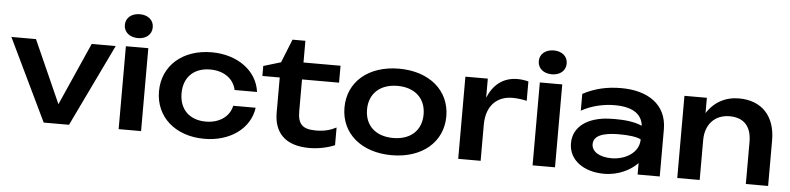

<svg xmlns="http://www.w3.org/2000/svg" viewBox="-47 -1054 5437 1322"><g transform="rotate(5 2671.5 -393.0)"><path d="M176 -568H6L279 0H454L727 -568H561L369 -135Z M797 0H952V-573H797ZM874 -636C931 -636 970 -669 970 -719C970 -768 931 -801 874 -801C817 -801 777 -768 777 -719C777 -669 817 -636 874 -636Z M1569 -229C1553 -153 1483 -104 1390 -104C1279 -104 1207 -171 1207 -284C1207 -397 1279 -464 1390 -464C1482 -464 1552 -417 1569 -338H1724C1705 -484 1568 -583 1390 -583C1189 -583 1051 -461 1051 -284C1051 -107 1189 15 1390 15C1568 15 1705 -84 1724 -229Z M1871 -451V-209C1871 -75 1943 15 2117 15C2185 15 2254 -3 2291 -20V-142C2251 -121 2209 -109 2151 -109C2060 -109 2025 -140 2025 -231V-451H2281V-568H2025V-718H1936L1871 -556L1751 -520V-451Z M2685 15C2895 15 3037 -106 3037 -284C3037 -462 2895 -583 2685 -583C2474 -583 2333 -462 2333 -284C2333 -106 2474 15 2685 15ZM2685 -104C2564 -104 2489 -173 2489 -284C2489 -394 2564 -464 2685 -464C2805 -464 2880 -394 2880 -284C2880 -173 2805 -104 2685 -104Z M3579 -573C3557 -579 3529 -583 3504 -583C3401 -583 3335 -524 3299 -436V-568H3144V0H3299V-249C3299 -385 3377 -451 3480 -451C3509 -451 3546 -447 3579 -439Z M3658 0H3813V-573H3658ZM3735 -636C3792 -636 3831 -669 3831 -719C3831 -768 3792 -801 3735 -801C3678 -801 3638 -768 3638 -719C3638 -669 3678 -636 3735 -636Z M4384 0H4537V-325C4537 -501 4400 -583 4221 -583C4123 -583 4039 -564 3956 -520V-404C4027 -444 4111 -462 4186 -462C4311 -462 4375 -416 4383 -337C4327 -362 4256 -367 4196 -367C4182 -367 4168 -367 4153 -366C4013 -359 3908 -294 3908 -175C3908 -58 4013 15 4153 15C4255 15 4336 -30 4384 -79ZM4384 -243C4384 -146 4283 -96 4195 -96C4110 -96 4057 -131 4057 -182C4057 -262 4181 -265 4238 -265C4295 -265 4354 -259 4384 -243Z M5033 -583C4941 -583 4862 -540 4813 -462V-568H4658V0H4813V-276C4813 -384 4878 -455 4981 -455C5079 -455 5132 -398 5132 -291V0H5286V-315C5286 -481 5194 -583 5033 -583Z"/></g></svg>

Font: Bounded Med
Style: Regular
Weight: 500
Designer: Vlad Churkin
Version: Version 3.0